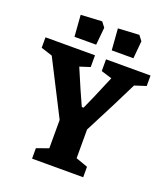

<svg xmlns="http://www.w3.org/2000/svg" viewBox="-147 -884 858 984"><g transform="rotate(20 281.5 -392.0)"><path d="M133.8 -661.1 125 -777.8 240.2 -784.2 261.2 -756.8 252 -661.1ZM336.9 -661.1 328.1 -777.8 442.9 -784.2 463.9 -756.8 455.1 -661.1ZM143.1 0V-57.1L208 -80.1V-234.9L57.1 -530.8L-4.9 -550.8V-607.9H265.1V-543.9L209 -525.9Q262.2 -399.9 292 -335.9H301.8Q325.2 -385.7 383.8 -525.9L325.2 -543.9V-607.9H567.9V-550.8L505.9 -530.8Q451.7 -419.4 356.9 -236.8V-80.1L421.9 -57.1V0Z"/></g></svg>

Font: Grenze
Style: Bold
Weight: 700
Designer: Renata Polastri
Foundry: Omnibus-Type
Version: Version 1.002;PS 001.002;hotconv 1.0.88;makeotf.lib2.5.64775